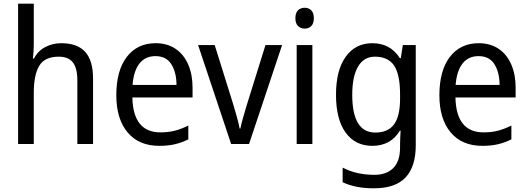

<svg xmlns="http://www.w3.org/2000/svg" viewBox="-20 -780 2859 1040"><path d="M163 -540Q163 -498 158 -463H164Q185 -504 225 -525Q265 -546 312 -546Q399 -546 441.5 -499Q484 -452 484 -355V0H399V-345Q399 -410 375 -441.5Q351 -473 298 -473Q222 -473 192.5 -423.5Q163 -374 163 -278V0H78V-760H163Z M823 -546Q886 -546 931 -515.5Q976 -485 999.5 -430.5Q1023 -376 1023 -306V-252H697Q701 -63 849 -63Q892 -63 927 -72Q962 -81 1000 -100V-25Q963 -7 926.5 1.5Q890 10 843 10Q732 10 671 -63Q610 -136 610 -264Q610 -398 667 -472Q724 -546 823 -546ZM822 -476Q767 -476 735.5 -436Q704 -396 698 -320H936Q936 -387 908.5 -431.5Q881 -476 822 -476Z M1232 0 1053 -536H1143L1242 -219Q1252 -187 1262.5 -149Q1273 -111 1278 -84H1282Q1286 -105 1296.5 -142Q1307 -179 1317 -212L1418 -536H1508L1329 0Z M1631 -738Q1652 -738 1666 -724Q1680 -710 1680 -681Q1680 -653 1666 -639Q1652 -625 1631 -625Q1609 -625 1594.5 -639Q1580 -653 1580 -681Q1580 -710 1594 -724Q1608 -738 1631 -738ZM1672 -536V0H1587V-536Z M1997 -546Q2044 -546 2081.5 -526.5Q2119 -507 2146 -465H2151L2162 -536H2232V8Q2232 122 2177 181Q2122 240 2005 240Q1905 240 1836 207V128Q1911 167 2008 167Q2074 167 2110.5 130Q2147 93 2147 19V0Q2147 -14 2148 -36Q2149 -58 2150 -72H2146Q2096 10 1997 10Q1904 10 1852 -62Q1800 -134 1800 -267Q1800 -399 1852.5 -472.5Q1905 -546 1997 -546ZM2011 -473Q1951 -473 1919.5 -419.5Q1888 -366 1888 -266Q1888 -62 2013 -62Q2082 -62 2114.5 -106.5Q2147 -151 2147 -246V-268Q2147 -377 2114.5 -425Q2082 -473 2011 -473Z M2573 -546Q2636 -546 2681 -515.5Q2726 -485 2749.5 -430.5Q2773 -376 2773 -306V-252H2447Q2451 -63 2599 -63Q2642 -63 2677 -72Q2712 -81 2750 -100V-25Q2713 -7 2676.5 1.5Q2640 10 2593 10Q2482 10 2421 -63Q2360 -136 2360 -264Q2360 -398 2417 -472Q2474 -546 2573 -546ZM2572 -476Q2517 -476 2485.5 -436Q2454 -396 2448 -320H2686Q2686 -387 2658.5 -431.5Q2631 -476 2572 -476Z"/></svg>

Font: Noto Sans Tamil SemiCondensed
Style: Regular
Weight: 400
Width: 4
Designer: Jelle Bosma - Monotype Design Team
Foundry: Monotype Imaging Inc.
Version: Version 2.004; ttfautohint (v1.8.4.7-5d5b)